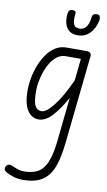

<svg xmlns="http://www.w3.org/2000/svg" viewBox="-137 -876 777 1398"><g transform="rotate(10 252.0 -177.0)"><path d="M59.5 -187.5Q59.5 -228.5 68.2 -276.5Q77 -324.5 95 -371.2Q113 -418 140 -456.5Q167 -495 203.2 -518Q239.5 -541 285.5 -541H435Q447 -541 454.5 -537Q462 -533 465.5 -525.8Q469 -518.5 467.5 -507.5L398 146Q392 203 381.2 253Q370.5 303 352.5 342.5Q334.5 382 307 408Q278.5 435.5 237.5 449.2Q196.5 463 139 463Q98 463 62.8 451.2Q27.5 439.5 7 425.5Q-0.5 420 -3.5 413Q-6.5 406 -5.2 398.2Q-4 390.5 2 383Q11.5 371.5 22.8 371.2Q34 371 41 374.5Q58.5 382.5 83.8 391.8Q109 401 132.5 401Q172.5 401 206.8 391.2Q241 381.5 264 358.5Q287.5 334.5 302 299.5Q316.5 264.5 324.5 224.8Q332.5 185 336.5 148L371.5 -185Q324.5 -98.5 275 -44.2Q225.5 10 174 10Q153 10 132.8 0.2Q112.5 -9.5 95.8 -32Q79 -54.5 69.2 -92.8Q59.5 -131 59.5 -187.5ZM121 -195Q121 -116.5 135.8 -84.8Q150.5 -53 186 -53Q220.5 -53 274.2 -121.5Q328 -190 385 -316L402 -478H291Q256 -478 228.2 -457.8Q200.5 -437.5 180.2 -404.8Q160 -372 147 -334Q134 -296 127.5 -259.2Q121 -222.5 121 -195ZM348.5 -643Q313 -643 291.8 -657Q270.5 -671 260.2 -693Q250 -715 248 -739.2Q246 -763.5 248.5 -784Q251 -804 259 -810.8Q267 -817.5 278 -817.5Q292.5 -817.5 300 -812.8Q307.5 -808 305.5 -793.5Q300 -742.5 308 -721.8Q316 -701 330 -697Q344 -693 355.5 -693Q368 -693 382.5 -699.8Q397 -706.5 409.2 -727.8Q421.5 -749 426.5 -792.5Q428.5 -808 438.8 -813.2Q449 -818.5 461 -818.5Q478.5 -818.5 483.5 -806.8Q488.5 -795 486.5 -780.5Q484.5 -766.5 476.5 -743.5Q468.5 -720.5 452.5 -697.5Q436.5 -674.5 411 -658.8Q385.5 -643 348.5 -643Z"/></g></svg>

Font: Edu NSW ACT Hand Pre
Style: Regular
Weight: 400
Designer: Tina and Corey Anderson, Eben Sorkin, Mirko Velimirovic
Foundry: Sorkin Type Co.
Version: Version 2.000